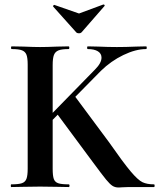

<svg xmlns="http://www.w3.org/2000/svg" viewBox="-20 -831 707 853"><path d="M32 -613Q29 -613 29 -619Q29 -625 32 -625L85 -624Q131 -622 158 -622Q188 -622 234 -624L285 -625Q288 -625 288 -619Q288 -613 285 -613Q254 -613 239.5 -607Q225 -601 219.5 -586.5Q214 -572 214 -542V-81Q214 -50 219 -36Q224 -22 238.5 -17Q253 -12 285 -12Q289 -12 289 -6Q289 0 285 0Q252 0 233 -1L158 -2L84 -1Q64 0 30 0Q28 0 28 -6Q28 -12 30 -12Q62 -12 77 -17Q92 -22 97.5 -36.5Q103 -51 103 -81V-544Q103 -574 97.5 -588Q92 -602 77.5 -607.5Q63 -613 32 -613ZM230 -330 310 -407 463 -201Q528 -108 560.5 -69.5Q593 -31 613 -21.5Q633 -12 664 -12Q667 -12 667 -6Q667 0 664 0H552Q536 0 525 1Q514 2 507 2Q491 2 479.5 -5.5Q468 -13 451.5 -33Q435 -53 393 -110Q388 -117 381.5 -125.5Q375 -134 367 -145ZM431 -575Q431 -593 415 -603Q399 -613 370 -613Q367 -613 367 -619Q367 -625 370 -625L417 -624Q461 -622 499 -622Q540 -622 584 -624L629 -625Q632 -625 632 -619Q632 -613 629 -613Q583 -613 528 -586.5Q473 -560 428 -516L171 -255L144 -258L402 -522Q431 -551 431 -575ZM216 -804Q216 -806 218.5 -808Q221 -810 222 -809L331 -771L439 -811H440Q443 -811 444.5 -808.5Q446 -806 444 -804L342 -687Q338 -683 331 -683Q323 -683 319 -687L216 -802Z"/></svg>

Font: Cormorant SC
Style: Bold
Weight: 700
Designer: Christian Thalmann (Catharsis Fonts)
Foundry: Catharsis Fonts
Version: Version 4.000